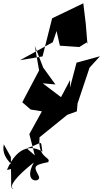

<svg xmlns="http://www.w3.org/2000/svg" viewBox="-38 -869 626 1164"><path d="M28 83 30 268C81 281 -58 295 167 116C96 246 218 240 197 198C170 145 156 133 254 114C275 81 188 95 202 -37L370 -173L428 -194L432 -241L505 -459L568 -528L426 -489L386 -337L387 -384L332 -280L221 -364L298 -357L224 -459L173 -591L199 -442L97 -249L148 -205L216 -194L140 -56L173 73L124 30C226 -2 206 -30 219 50C162 16 72 5 4 161C103 147 -38 114 -15 6ZM492 -602 482 -725 467 -849 278 -758 220 -527 83 -504 282 -613 305 -681 325 -592 443 -584 488 -612Z"/></svg>

Font: Asimov Silicon
Style: Regular
Weight: 400
Designer: Google
Version: Version 2.000980; 2014